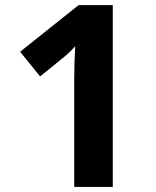

<svg xmlns="http://www.w3.org/2000/svg" viewBox="-20 -734 611 754"><path d="M275.4 -552.7Q260.3 -535.2 239.3 -516.6L160.2 -452.1Q152.8 -446.8 137.2 -434.1L59.1 -530.8L288.6 -713.9H422.9V0H271.5V-420.4Q271.5 -485.4 275.4 -552.7Z"/></svg>

Font: Viking Open Sans
Style: Bold
Weight: 700
Foundry: Ascender Corporation
Version: Version 2.001